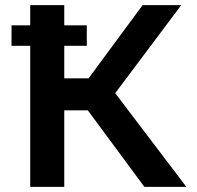

<svg xmlns="http://www.w3.org/2000/svg" viewBox="-20 -730 768 750"><path d="M98 0V-551H25V-631H98V-710H231V-631H319V-551H231V-424H326L537 -710H688L430 -366L708 0H544L323 -299H231V0Z"/></svg>

Font: Raleway
Style: Bold
Weight: 700
Designer: Matt McInerney, Pablo Impallari, Rodrigo Fuenzalida
Foundry: Matt McInerney, Pablo Impallari, Rodrigo Fuenzalida
Version: Version 4.026